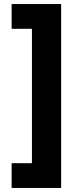

<svg xmlns="http://www.w3.org/2000/svg" viewBox="-20 -820 402 950"><path d="M282.5 110H37.5V-12.5H138V-677.5H37.5V-800H282.5Z"/></svg>

Font: Geologica Roman ExtraBold
Style: Regular
Weight: 800
Designer: Sindre Bremnes, Frode Helland
Foundry: Monokrom Skriftforlag AS
Version: Version 1.010;gftools[0.9.28]